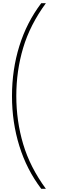

<svg xmlns="http://www.w3.org/2000/svg" viewBox="-20 -813 377 1201"><path d="M55 -212Q55 -377 101 -525Q147 -673 238 -793H267Q168 -658 125 -514Q82 -370 82 -213Q82 -56 125 88.5Q168 233 267 368H238Q147 248 101 100Q55 -48 55 -212Z"/></svg>

Font: Noto Sans Kannada Thin
Style: Regular
Weight: 100
Designer: Jelle Bosma - Monotype Design Team
Foundry: Monotype Imaging Inc.
Version: Version 2.005; ttfautohint (v1.8.4.7-5d5b)